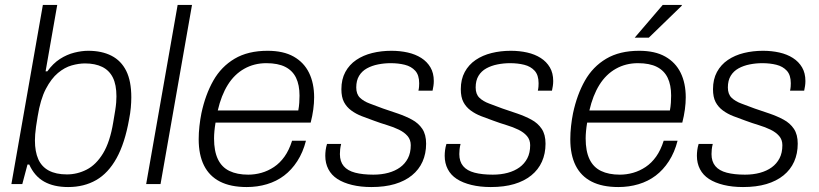

<svg xmlns="http://www.w3.org/2000/svg" viewBox="-20 -743 3304 775"><path d="M255 12Q197 12 158 -10Q119 -32 98 -79H91L70 0H26L153 -723H211L164 -455H171Q194 -487 222 -505Q250 -523 280 -530.5Q310 -538 336 -538Q391 -538 430 -518Q469 -498 489.5 -457Q510 -416 510 -350Q510 -331 508 -308.5Q506 -286 501 -261Q484 -165 450.5 -104.5Q417 -44 368 -16Q319 12 255 12ZM250 -39Q292 -39 330 -58.5Q368 -78 396 -124Q424 -170 437 -249Q442 -278 445 -297Q448 -316 449 -329.5Q450 -343 450 -354Q450 -401 435.5 -430Q421 -459 392.5 -473Q364 -487 323 -487Q298 -487 269.5 -479Q241 -471 214 -448.5Q187 -426 165 -384Q143 -342 132 -273Q128 -250 125.5 -232Q123 -214 122 -200.5Q121 -187 121 -176Q121 -131 134.5 -100.5Q148 -70 177 -54.5Q206 -39 250 -39Z M570 0 697 -723H755L628 0Z M976 12Q911 12 868 -10Q825 -32 803.5 -75Q782 -118 782 -181Q782 -207 785 -234Q788 -261 793 -286Q809 -361 841 -417.5Q873 -474 927 -506Q981 -538 1060 -538Q1124 -538 1165.5 -514.5Q1207 -491 1227.5 -449Q1248 -407 1248 -350Q1248 -327 1244.5 -301Q1241 -275 1234 -248H850Q847 -230 845.5 -214Q844 -198 844 -184Q844 -133 859.5 -100.5Q875 -68 906 -53Q937 -38 982 -38Q1009 -38 1035.5 -45.5Q1062 -53 1086 -69Q1110 -85 1128.5 -111Q1147 -137 1159 -175H1215Q1203 -128 1180 -92.5Q1157 -57 1126.5 -34Q1096 -11 1057.5 0.5Q1019 12 976 12ZM859 -297H1184Q1187 -313 1188 -328.5Q1189 -344 1189 -357Q1189 -400 1175 -429Q1161 -458 1131.5 -473Q1102 -488 1055 -488Q1006 -488 966 -465.5Q926 -443 899.5 -400.5Q873 -358 859 -297Z M1479 12Q1436 12 1401 3.5Q1366 -5 1342 -20.5Q1318 -36 1305.5 -60Q1293 -84 1293 -114Q1293 -125 1294.5 -137Q1296 -149 1300 -162H1357Q1354 -150 1353 -140Q1352 -130 1352 -121Q1352 -91 1367.5 -72.5Q1383 -54 1413.5 -46Q1444 -38 1487 -38Q1520 -38 1547.5 -45.5Q1575 -53 1595 -67.5Q1615 -82 1626.5 -104Q1638 -126 1638 -157Q1638 -179 1625 -194Q1612 -209 1590.5 -219.5Q1569 -230 1542.5 -238Q1516 -246 1489 -256Q1464 -265 1440.5 -274Q1417 -283 1398 -297Q1379 -311 1368.5 -331Q1358 -351 1358 -383Q1358 -423 1374 -452.5Q1390 -482 1418 -501Q1446 -520 1482.5 -529Q1519 -538 1560 -538Q1595 -538 1626 -531Q1657 -524 1680.5 -509Q1704 -494 1717.5 -471Q1731 -448 1731 -416Q1731 -406 1729.5 -396Q1728 -386 1726 -377H1669Q1671 -386 1671.5 -393.5Q1672 -401 1672 -407Q1672 -440 1656 -457.5Q1640 -475 1614 -481.5Q1588 -488 1557 -488Q1531 -488 1506 -483Q1481 -478 1461 -467Q1441 -456 1429.5 -437Q1418 -418 1418 -390Q1418 -363 1433 -348.5Q1448 -334 1472.5 -325Q1497 -316 1526 -305Q1556 -295 1586.5 -284.5Q1617 -274 1643 -260Q1669 -246 1684.5 -223Q1700 -200 1700 -163Q1700 -123 1685.5 -90.5Q1671 -58 1642.5 -35Q1614 -12 1573.5 0Q1533 12 1479 12Z M1961 12Q1918 12 1883 3.5Q1848 -5 1824 -20.5Q1800 -36 1787.5 -60Q1775 -84 1775 -114Q1775 -125 1776.5 -137Q1778 -149 1782 -162H1839Q1836 -150 1835 -140Q1834 -130 1834 -121Q1834 -91 1849.5 -72.5Q1865 -54 1895.5 -46Q1926 -38 1969 -38Q2002 -38 2029.5 -45.5Q2057 -53 2077 -67.5Q2097 -82 2108.5 -104Q2120 -126 2120 -157Q2120 -179 2107 -194Q2094 -209 2072.5 -219.5Q2051 -230 2024.5 -238Q1998 -246 1971 -256Q1946 -265 1922.5 -274Q1899 -283 1880 -297Q1861 -311 1850.5 -331Q1840 -351 1840 -383Q1840 -423 1856 -452.5Q1872 -482 1900 -501Q1928 -520 1964.5 -529Q2001 -538 2042 -538Q2077 -538 2108 -531Q2139 -524 2162.5 -509Q2186 -494 2199.5 -471Q2213 -448 2213 -416Q2213 -406 2211.5 -396Q2210 -386 2208 -377H2151Q2153 -386 2153.5 -393.5Q2154 -401 2154 -407Q2154 -440 2138 -457.5Q2122 -475 2096 -481.5Q2070 -488 2039 -488Q2013 -488 1988 -483Q1963 -478 1943 -467Q1923 -456 1911.5 -437Q1900 -418 1900 -390Q1900 -363 1915 -348.5Q1930 -334 1954.5 -325Q1979 -316 2008 -305Q2038 -295 2068.5 -284.5Q2099 -274 2125 -260Q2151 -246 2166.5 -223Q2182 -200 2182 -163Q2182 -123 2167.5 -90.5Q2153 -58 2124.5 -35Q2096 -12 2055.5 0Q2015 12 1961 12Z M2476 12Q2411 12 2368 -10Q2325 -32 2303.5 -75Q2282 -118 2282 -181Q2282 -207 2285 -234Q2288 -261 2293 -286Q2309 -361 2341 -417.5Q2373 -474 2427 -506Q2481 -538 2560 -538Q2624 -538 2665.5 -514.5Q2707 -491 2727.5 -449Q2748 -407 2748 -350Q2748 -327 2744.5 -301Q2741 -275 2734 -248H2350Q2347 -230 2345.5 -214Q2344 -198 2344 -184Q2344 -133 2359.5 -100.5Q2375 -68 2406 -53Q2437 -38 2482 -38Q2509 -38 2535.5 -45.5Q2562 -53 2586 -69Q2610 -85 2628.5 -111Q2647 -137 2659 -175H2715Q2703 -128 2680 -92.5Q2657 -57 2626.5 -34Q2596 -11 2557.5 0.5Q2519 12 2476 12ZM2359 -297H2684Q2687 -313 2688 -328.5Q2689 -344 2689 -357Q2689 -400 2675 -429Q2661 -458 2631.5 -473Q2602 -488 2555 -488Q2506 -488 2466 -465.5Q2426 -443 2399.5 -400.5Q2373 -358 2359 -297ZM2542 -591 2655 -723H2732V-720L2599 -591Z M2979 12Q2936 12 2901 3.5Q2866 -5 2842 -20.5Q2818 -36 2805.5 -60Q2793 -84 2793 -114Q2793 -125 2794.5 -137Q2796 -149 2800 -162H2857Q2854 -150 2853 -140Q2852 -130 2852 -121Q2852 -91 2867.5 -72.5Q2883 -54 2913.5 -46Q2944 -38 2987 -38Q3020 -38 3047.5 -45.5Q3075 -53 3095 -67.5Q3115 -82 3126.5 -104Q3138 -126 3138 -157Q3138 -179 3125 -194Q3112 -209 3090.5 -219.5Q3069 -230 3042.5 -238Q3016 -246 2989 -256Q2964 -265 2940.5 -274Q2917 -283 2898 -297Q2879 -311 2868.5 -331Q2858 -351 2858 -383Q2858 -423 2874 -452.5Q2890 -482 2918 -501Q2946 -520 2982.5 -529Q3019 -538 3060 -538Q3095 -538 3126 -531Q3157 -524 3180.5 -509Q3204 -494 3217.5 -471Q3231 -448 3231 -416Q3231 -406 3229.5 -396Q3228 -386 3226 -377H3169Q3171 -386 3171.5 -393.5Q3172 -401 3172 -407Q3172 -440 3156 -457.5Q3140 -475 3114 -481.5Q3088 -488 3057 -488Q3031 -488 3006 -483Q2981 -478 2961 -467Q2941 -456 2929.5 -437Q2918 -418 2918 -390Q2918 -363 2933 -348.5Q2948 -334 2972.5 -325Q2997 -316 3026 -305Q3056 -295 3086.5 -284.5Q3117 -274 3143 -260Q3169 -246 3184.5 -223Q3200 -200 3200 -163Q3200 -123 3185.5 -90.5Q3171 -58 3142.5 -35Q3114 -12 3073.5 0Q3033 12 2979 12Z"/></svg>

Font: Archivo SemiBold ExtraLight
Style: Italic
Weight: 250
Italic angle: -10°
Version: Version 2.001